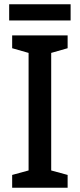

<svg xmlns="http://www.w3.org/2000/svg" viewBox="-20 -880 375 900"><path d="M311 -860H23V-784H311ZM297 0V-60L220 -81V-632L297 -654V-714H37V-654L114 -632V-81L37 -60V0Z"/></svg>

Font: Noto Sans Khmer UI SemiCondensed Medium
Style: Regular
Weight: 500
Width: 4
Designer: Danh Hong and the Monotype Design Team
Foundry: Monotype Imaging Inc.
Version: Version 2.002